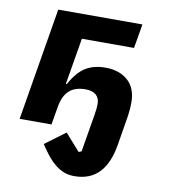

<svg xmlns="http://www.w3.org/2000/svg" viewBox="-82 -586 764 867"><g transform="rotate(10 300.0 -152.0)"><path d="M316 212Q291 212 270 204Q249 196 231.5 182.5Q214 169 199 151.5Q184 134 171 115L156 93L249 24L317 101L330 96L359 -77Q362 -95 363 -105.5Q364 -116 364 -128Q364 -154 347.5 -168.5Q331 -183 299 -183Q252 -183 225 -159Q198 -135 189 -82L175 0H29L115 -516H501L482 -405H243L207 -192H212Q242 -248 279.5 -271.5Q317 -295 371 -295Q435 -295 474 -260.5Q513 -226 513 -160Q513 -142 511.5 -126.5Q510 -111 508 -96L486 37Q472 124 430 168Q388 212 316 212Z"/></g></svg>

Font: IBM Plex Mono
Style: Bold Italic
Weight: 700
Italic angle: -9°
Monospace: yes
Designer: Mike Abbink, Paul van der Laan, Pieter van Rosmalen
Foundry: Bold Monday
Version: Version 2.3